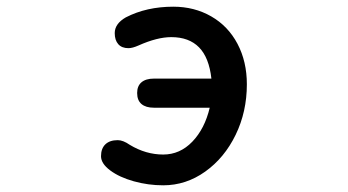

<svg xmlns="http://www.w3.org/2000/svg" viewBox="-20 -526 1040 574"><path d="M390 -248Q390 -269 403 -280Q416 -291 440 -291H612Q605 -354 575 -384.5Q545 -415 492 -415Q450 -415 394 -390Q376 -382 364 -382Q344 -382 333.5 -394Q323 -406 323 -427Q323 -455 356 -474Q418 -506 498 -506Q561 -506 611.5 -477Q662 -448 690 -395Q718 -342 718 -274Q718 -192 684.5 -123Q651 -54 593.5 -13Q536 28 468 28Q423 28 380 16Q337 4 309.5 -16.5Q282 -37 282 -59Q282 -82 295 -94.5Q308 -107 332 -107Q348 -107 368 -93Q416 -64 468 -64Q518 -64 555 -102.5Q592 -141 607 -204H440Q416 -204 403 -215Q390 -226 390 -248Z"/></svg>

Font: 寒蝉全圆体 Bold
Style: Regular
Weight: 700
Designer: Warren2060
      Designed by Motoya company      

      [Varela Round]
      Joe Prince(Latin component); Avraham Cornf
Foundry: ChillType
Version: Version 3.200